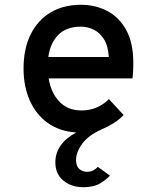

<svg xmlns="http://www.w3.org/2000/svg" viewBox="-20 -543 656 803"><path d="M328.5 240Q278.5 240 245 212.2Q211.5 184.5 211.5 136Q211.5 96.5 234.2 64.8Q257 33 299 11Q229.5 6.5 180.2 -28.5Q131 -63.5 104.8 -122.2Q78.5 -181 78.5 -256Q78.5 -339.5 108.2 -399.2Q138 -459 191.8 -491Q245.5 -523 319 -523Q379 -523 428.8 -497Q478.5 -471 508 -417.2Q537.5 -363.5 537.5 -280Q537.5 -267.5 537 -250.8Q536.5 -234 534 -215H183.5Q193.5 -154 228.8 -117.5Q264 -81 320.5 -81Q353 -81 381.5 -92.2Q410 -103.5 435.5 -128.5L497 -62Q479 -43 456.5 -28.8Q434 -14.5 404.5 -1.5Q349.5 23 323.8 58.2Q298 93.5 298 126Q298 152 311.8 163.8Q325.5 175.5 343 175.5Q359.5 175.5 370.8 169.2Q382 163 389 155L440 191.5Q425 208 398.5 224Q372 240 328.5 240ZM182 -304.5H435Q432.5 -351 414.8 -379Q397 -407 371.5 -419.2Q346 -431.5 319 -431.5Q257 -431.5 223.5 -397Q190 -362.5 182 -304.5Z"/></svg>

Font: Overpass Mono SemiBold
Style: Regular
Weight: 600
Monospace: yes
Designer: Delve Withrington, Dave Bailey
Foundry: Delve Fonts LLC
Version: Version 4.000